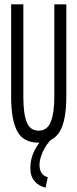

<svg xmlns="http://www.w3.org/2000/svg" viewBox="-20 -643 353 880"><path d="M157 11Q87 11 59 -41.5Q31 -94 31 -200V-623H87V-199Q87 -122 102.5 -83Q118 -44 158 -44Q198 -45 213.5 -86.5Q229 -128 229 -202V-623H284V-203Q284 -87 252.5 -38Q221 11 157 11ZM199 169 189 217Q158 210 138.5 187.5Q119 165 119 127Q119 44 195 -27L220 -10Q192 18 176.5 52Q161 86 161 113Q161 134 170 149Q179 164 199 169Z"/></svg>

Font: Inconsolata ExtraCondensed Thin
Style: Regular
Weight: 100
Width: 2
Monospace: yes
Designer: Raph Levien, Cyreal, Brenton Simpson
Foundry: Raph Levien, Cyreal, Google
Version: Version 3.100; ttfautohint (v1.8.4.7-5d5b)